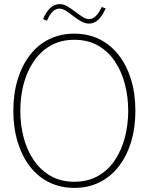

<svg xmlns="http://www.w3.org/2000/svg" viewBox="-20 -904 724 936"><path d="M342 12Q276 12 221 -14.5Q166 -41 127 -91Q88 -141 66.5 -210.5Q45 -280 45 -364Q45 -448 66.5 -517.5Q88 -587 127 -637Q166 -687 221 -713.5Q276 -740 342 -740Q409 -740 463.5 -713.5Q518 -687 557.5 -637Q597 -587 618.5 -517.5Q640 -448 640 -364Q640 -280 618.5 -210.5Q597 -141 557.5 -91Q518 -41 463.5 -14.5Q409 12 342 12ZM342 -18Q409 -18 458.5 -46.5Q508 -75 540.5 -124Q573 -173 589 -234.5Q605 -296 605 -364Q605 -432 589 -493.5Q573 -555 540.5 -604Q508 -653 458.5 -681.5Q409 -710 342 -710Q276 -710 226.5 -681.5Q177 -653 144 -604Q111 -555 95 -493.5Q79 -432 79 -364Q79 -296 95 -234.5Q111 -173 144 -124Q177 -75 226.5 -46.5Q276 -18 342 -18ZM476 -870 495 -863Q479 -826 459 -807.5Q439 -789 414 -789Q395 -789 375.5 -800Q356 -811 337.5 -825.5Q319 -840 302 -851Q285 -862 270 -862Q252 -862 237 -848Q222 -834 209 -803L190 -811Q205 -847 225.5 -865.5Q246 -884 270 -884Q290 -884 308.5 -873Q327 -862 346 -847.5Q365 -833 382 -822Q399 -811 414 -811Q432 -811 446.5 -825Q461 -839 476 -870Z"/></svg>

Font: Murecho Thin ExtraLight
Style: Regular
Weight: 250
Version: Version 1.010